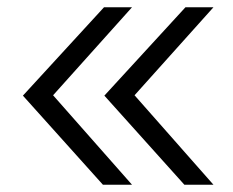

<svg xmlns="http://www.w3.org/2000/svg" viewBox="-20 -508 640 528"><path d="M263 0 43 -245 266 -488H343L126 -246L343 0ZM487 0 267 -245 490 -488H567L350 -246L567 0Z"/></svg>

Font: Red Hat Mono VF Light
Style: Regular
Weight: 300
Monospace: yes
Designer: Pentagram, MCKL
Foundry: Pentagram, MCKL
Version: Version 1.023